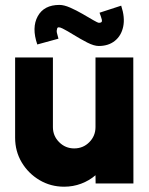

<svg xmlns="http://www.w3.org/2000/svg" viewBox="-20 -728 590 762"><path d="M40 -181.5V-500H190V-223.5Q190 -188.5 214.8 -163.8Q239.5 -139 274.5 -139Q310 -139 334.5 -163.8Q359 -188.5 359 -223.5V-500H509L509.5 0H359.5L359 -32.5Q334 -11 302 1Q270 13 234.5 13Q181 13 136.8 -13.2Q92.5 -39.5 66.2 -83.5Q40 -127.5 40 -181.5ZM372 -545.5Q353 -545.5 326.2 -559.2Q299.5 -573 273.2 -589.2Q247 -605.5 228.5 -614.8Q210 -624 207 -615.5Q204 -606.5 205.8 -598Q207.5 -589.5 212 -574.5L128 -551.5Q105 -618.5 129.8 -663.5Q154.5 -708.5 216 -708.5Q234 -708.5 258.5 -697.8Q283 -687 307.2 -673Q331.5 -659 349.8 -648.2Q368 -637.5 373 -637.5Q387.5 -637.5 384 -650.5Q380.5 -663.5 375 -677.5L461 -705.5Q476.5 -658.5 469 -622.5Q461.5 -586.5 436 -566Q410.5 -545.5 372 -545.5Z"/></svg>

Font: Urbanist Black
Style: Regular
Weight: 900
Designer: Corey Hu
Foundry: Corey Hu
Version: Version 1.330; ttfautohint (v1.8.4.7-5d5b)